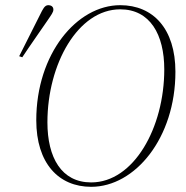

<svg xmlns="http://www.w3.org/2000/svg" viewBox="-20 -707 716 741"><path d="M332 14C501 14 657 -174 657 -430C657 -596 571 -687 444 -687C276 -687 120 -499 120 -243C120 -77 206 14 332 14ZM332 -3C217 -3 163 -99 163 -235C163 -460 281 -671 444 -671C559 -671 614 -574 614 -439C614 -214 496 -3 332 -3ZM54 -490 66 -486C97 -533 130 -579 162 -626C179 -651 186 -660 186 -670C186 -681 178 -687 166 -687C152 -687 145 -671 135 -651C108 -597 81 -544 54 -490Z"/></svg>

Font: Source Serif 4 Display Light
Style: Italic
Weight: 300
Italic angle: -12°
Designer: Frank Grießhammer
Foundry: Adobe Systems Incorporated
Version: Version 4.004;hotconv 1.0.117;makeotfexe 2.5.65602